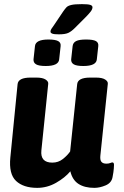

<svg xmlns="http://www.w3.org/2000/svg" viewBox="-20 -900 597 928"><path d="M264 -734Q241 -734 232.5 -737.5Q224 -741 224 -747Q224 -754 228.5 -760.5Q233 -767 240 -777L285 -844Q294 -857 301 -864.5Q308 -872 324.5 -876Q341 -880 376 -880Q405 -880 416 -876.5Q427 -873 427 -865Q427 -855 417.5 -843Q408 -831 394 -817L341 -764Q325 -748 310 -741Q295 -734 264 -734ZM383 -581Q350 -581 336.5 -589Q323 -597 324 -613L331 -677Q333 -694 348 -701.5Q363 -709 396 -709Q430 -709 443.5 -701.5Q457 -694 455 -677L448 -613Q445 -581 383 -581ZM201 -581Q168 -581 154.5 -589Q141 -597 142 -613L149 -677Q152 -709 214 -709Q247 -709 261 -701.5Q275 -694 273 -677L266 -613Q263 -581 201 -581ZM160 8Q93 8 57.5 -25.5Q22 -59 30 -139L65 -493Q68 -525 128 -525H156Q186 -525 200.5 -515.5Q215 -506 213 -494L180 -173Q174 -114 233 -114Q262 -114 284 -131.5Q306 -149 319 -168L353 -493Q356 -525 416 -525H444Q474 -525 488.5 -515.5Q503 -506 501 -494L465 -147Q463 -126 470.5 -117.5Q478 -109 494 -109Q505 -109 512.5 -112Q520 -115 523 -115Q531 -115 531 -103Q531 -99 530 -84.5Q529 -70 524 -44Q519 -16 490.5 -4Q462 8 436 8Q389 8 359.5 -11Q330 -30 320 -72Q294 -41 251 -16.5Q208 8 160 8Z"/></svg>

Font: Asap
Style: Bold Italic
Weight: 700
Italic angle: -6°
Designer: Pablo Cosgaya
Foundry: Omnibus-Type
Version: Version 3.001; ttfautohint (v1.8.3)